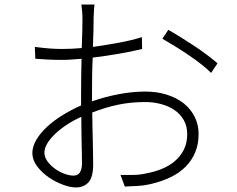

<svg xmlns="http://www.w3.org/2000/svg" viewBox="-20 -808 1040 843"><path d="M303 -37Q323 -37 331.5 -52Q340 -67 340 -90Q340 -106 339.5 -128.5Q339 -151 338.5 -178Q338 -205 337.5 -235Q337 -265 337 -295Q303 -280 273.5 -260.5Q244 -241 222 -220Q200 -199 187.5 -178Q175 -157 175 -138Q175 -118 188.5 -99.5Q202 -81 221.5 -67Q241 -53 263 -45Q285 -37 303 -37ZM384 -363Q444 -384 504 -395Q564 -406 618 -406Q670 -406 713.5 -392Q757 -378 787.5 -353.5Q818 -329 835 -294.5Q852 -260 852 -220Q852 -175 837 -139Q822 -103 795 -76Q768 -49 730 -30.5Q692 -12 646 -1Q613 7 582 8.5Q551 10 528 11L509 -40Q535 -40 564.5 -40Q594 -40 623 -47Q657 -53 689.5 -66Q722 -79 747 -100Q772 -121 787 -150.5Q802 -180 802 -219Q802 -254 787 -280.5Q772 -307 746.5 -324.5Q721 -342 687.5 -351Q654 -360 618 -360Q555 -360 499.5 -348.5Q444 -337 385 -314Q385 -282 386 -249Q387 -216 387.5 -186Q388 -156 388.5 -130Q389 -104 389 -86Q389 -30 368.5 -7.5Q348 15 313 15Q288 15 255 2.5Q222 -10 192.5 -30.5Q163 -51 142.5 -78.5Q122 -106 122 -136Q122 -165 140 -195Q158 -225 188 -252.5Q218 -280 256.5 -303.5Q295 -327 336 -345V-392Q336 -427 336.5 -467.5Q337 -508 338 -550Q315 -548 293.5 -546.5Q272 -545 254 -545Q219 -545 190 -546.5Q161 -548 135 -550L133 -602Q172 -597 199 -595Q226 -593 253 -593Q272 -593 294 -594Q316 -595 339 -597Q341 -644 341.5 -679Q342 -714 342 -728Q342 -743 340.5 -759.5Q339 -776 337 -788H395Q393 -774 392.5 -760.5Q392 -747 391 -730Q391 -714 390.5 -680Q390 -646 388 -602Q445 -610 502 -620.5Q559 -631 603 -645L604 -593Q560 -582 502 -572Q444 -562 387 -555Q385 -513 384.5 -472Q384 -431 384 -396ZM719 -677Q744 -663 774.5 -644Q805 -625 835 -605Q865 -585 891.5 -565Q918 -545 935 -530L907 -488Q888 -507 861.5 -527.5Q835 -548 805.5 -568Q776 -588 746.5 -606Q717 -624 693 -638Z"/></svg>

Font: SpoqaHanSansJP-Light
Style: Regular
Weight: 300
Designer: [Source Han Sans]
Ryoko NISHIZUKA  (kana & ideographs); Paul D. Hunt (Latin, Greek & Cyrillic); Wenlong ZHANG  (bopomofo
Foundry: Spoqa (http://bi.spoqa.com)
Version: Version 1.002.20150607